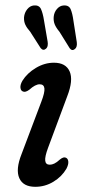

<svg xmlns="http://www.w3.org/2000/svg" viewBox="-20 -692 326 721"><path d="M167 -73.5Q175 -73.5 184 -77.8Q193 -82 205 -93Q219 -104.5 228 -99.5Q235.5 -96 236.5 -85Q237.5 -74 229.5 -58.5Q212 -28.5 180.5 -9.5Q149 9.5 112.5 9.5Q67 9.5 52.5 -23Q38 -55.5 61 -113.5L135 -309.5Q148.5 -344.5 146.8 -360Q145 -375.5 129 -375.5Q112.5 -375.5 90 -355Q75 -344 66 -348.5Q58 -351.5 56.8 -362.5Q55.5 -373.5 64 -388.5Q82 -417.5 114.8 -437Q147.5 -456.5 182.5 -456.5Q227 -456.5 241.5 -423.8Q256 -391 232.5 -330.5L160.5 -137Q148 -103.5 149.8 -88.5Q151.5 -73.5 167 -73.5ZM255.7 -614.5 268.3 -534Q270.7 -515.5 261.4 -508Q250.5 -499 241.6 -511L203.1 -573Q190.5 -588 185.5 -600.5Q180.4 -613 181.6 -628.5Q183.2 -646 193.8 -658.2Q204.3 -670.5 218.5 -671.5Q238.7 -673 245.4 -657.2Q252.1 -641.5 255.7 -614.5ZM145.2 -615.5 158.9 -535.5Q160.2 -527.5 158.9 -520.5Q157.7 -513.5 152.5 -509Q142.3 -500 132.6 -511.5L93.3 -573Q80.8 -587 75.1 -599.2Q69.4 -611.5 70.2 -627Q71.9 -644.5 82.2 -657.2Q92.5 -670 106.7 -671.5Q126.9 -673.5 134 -657.8Q141.1 -642 145.2 -615.5Z"/></svg>

Font: Fraunces 72pt SuperSoft
Style: Italic
Weight: 400
Italic angle: -16°
Version: Version 1.000;[b76b70a41]